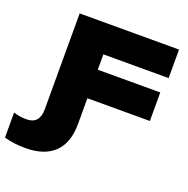

<svg xmlns="http://www.w3.org/2000/svg" viewBox="-271 -900 1210 1233"><g transform="rotate(20 334.0 -284.0)"><path d="M298 -555H744V-750H65V-95C65 -30 38 6 -26 6C-60 6 -89 0 -113 -8V163C-71 176 -16 182 31 182C208 182 298 91 298 -80V-255H725V-450H298Z"/></g></svg>

Font: Bounded ExtBd
Style: Regular
Weight: 800
Designer: Vlad Churkin
Version: Version 3.0